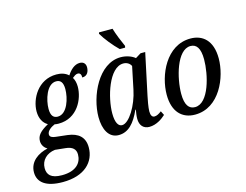

<svg xmlns="http://www.w3.org/2000/svg" viewBox="-170 -977 1828 1428"><g transform="rotate(-15 744.0 -263.0)"><path d="M148 240C317 240 400 151 400 40C400 -39 353 -79 271 -89L182 -99C157 -102 138 -109 138 -129C138 -157 171 -179 199 -191C208 -189 219 -188 230 -188C375 -188 438 -323 438 -417C438 -445 432 -470 420 -489C433 -499 446 -511 463 -511C481 -511 489 -495 488 -474C530 -474 542 -510 542 -539C542 -565 527 -584 497 -584C457 -584 424 -553 399 -514C376 -536 343 -546 307 -546C164 -546 94 -413 94 -318C94 -265 115 -225 151 -205C88 -170 61 -141 61 -98C61 -67 80 -43 101 -31C29 -15 -42 31 -42 115C-42 191 17 240 148 240ZM237 -240C205 -240 185 -260 185 -313C185 -382 219 -497 292 -497C326 -497 344 -475 344 -424C344 -355 311 -240 237 -240ZM155 189C70 189 43 155 43 105C43 45 87 1 152 -7L230 1C286 6 309 31 309 70C309 133 266 189 155 189Z M812 -606H853L856 -619C838 -658 811 -724 799 -766H695L692 -756C717 -712 770 -646 812 -606ZM640 10C715 10 765 -46 807 -140H811C807 -116 803 -98 803 -71C803 -20 831 10 876 10C930 10 976 -23 1003 -48L987 -80C967 -65 950 -55 932 -55C914 -55 904 -71 904 -102C904 -130 916 -194 921 -216L989 -536H953L911 -510C888 -530 846 -546 802 -546C630 -546 528 -318 528 -158C528 -63 564 10 640 10ZM683 -55C655 -55 634 -85 634 -158C634 -278 698 -496 809 -496C834 -496 857 -484 868 -461L832 -288C809 -174 738 -55 683 -55Z M1228 10C1417 10 1505 -205 1505 -349C1505 -489 1431 -546 1339 -546C1152 -546 1061 -337 1061 -187C1061 -55 1129 10 1228 10ZM1242 -44C1196 -44 1167 -78 1167 -166C1167 -285 1220 -492 1325 -492C1370 -492 1398 -458 1398 -370C1398 -254 1349 -44 1242 -44Z"/></g></svg>

Font: Noto Serif Condensed Medium
Style: Italic
Weight: 500
Width: 3
Italic angle: -12°
Designer: Monotype Design Team
Foundry: Monotype Imaging Inc.
Version: Version 2.013